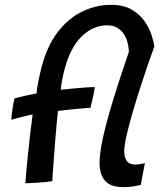

<svg xmlns="http://www.w3.org/2000/svg" viewBox="-20 -749 682 787"><path d="M556.9 9.1Q545.7 11.7 527.2 14.9Q508.8 18.1 487.6 18.1Q432.7 18.1 410.4 -8.2Q388.1 -34.4 388.1 -81.2Q388.1 -111.1 395.6 -152.3Q403 -193.5 416.2 -243.2Q429.4 -292.9 446.3 -347.7Q463.2 -402.4 482.3 -459.5Q501.4 -516.6 520.2 -572.1L612.8 -559.3Q600.8 -527.2 584.9 -480.7Q568.9 -434.1 552.4 -382.2Q535.8 -330.3 521.4 -280.5Q506.9 -230.6 498.1 -190.8Q489.3 -151 489.3 -129.6Q489.3 -103.6 499.8 -89.1Q510.2 -74.6 535.1 -74.6Q543.4 -74.6 553.2 -76Q563 -77.3 573.9 -79.9Q572.8 -73.3 570.2 -60.8Q567.7 -48.2 565.1 -34.1Q562.5 -20 560.2 -8Q557.9 3.9 556.9 9.1ZM83.9 2.2Q84.4 -5.2 86.9 -34.5Q89.5 -63.8 93.6 -105.8Q97.7 -147.9 103 -193.8Q108.2 -239.7 113.8 -279.8Q96.1 -276.6 69.9 -269.9Q43.8 -263.3 26.8 -257.8Q26.8 -272.9 30.8 -299.6Q34.9 -326.2 39.3 -345.5Q44.3 -347.3 56.8 -350.3Q69.4 -353.4 84.3 -356.7Q99.2 -359.9 111.9 -362.5Q124.6 -365 129.6 -366Q131.5 -387.6 137.5 -417.4Q143.5 -447.2 150.4 -473.7Q173.2 -561.1 216.9 -617.8Q260.5 -674.4 317.3 -701.8Q374.1 -729.2 435.5 -729.2Q486.1 -729.2 519.5 -709.8Q553 -690.4 572.6 -661.9Q592.1 -633.4 601.3 -605.2Q610.4 -577.1 612.8 -559.3L508.7 -530.2Q508.7 -547.3 504.6 -567.2Q500.5 -587.1 490.4 -604.8Q480.2 -622.5 463 -633.8Q445.8 -645.2 419.1 -645.2Q362.1 -645.2 315.4 -600.3Q268.8 -555.4 244.9 -465.9Q239.2 -444.2 234.6 -420.4Q229.9 -396.6 229.3 -381.1Q246.2 -383 273.4 -385.6Q300.6 -388.2 327.4 -390.2Q354.2 -392.1 368.8 -392.1Q367.5 -381.2 364.3 -366.1Q361.1 -351 357.7 -335.6Q354.2 -320.1 350.6 -307.2Q345.7 -307.1 323.3 -305.2Q301 -303.2 272.2 -300.5Q243.4 -297.8 217.8 -294.4Q215 -272.8 212 -239.2Q208.9 -205.6 206 -168.1Q203.1 -130.6 200.5 -96.1Q197.9 -61.6 196.2 -37.2Q194.6 -12.9 194.4 -6.7Q180.8 -4.2 160.4 -2.2Q140 -0.2 119.3 0.8Q98.7 1.9 83.9 2.2Z"/></svg>

Font: Grandstander Thin
Style: Italic
Weight: 100
Italic angle: -15°
Designer: Tyler Finck
Foundry: Etcetera Type Co
Version: Version 1.200